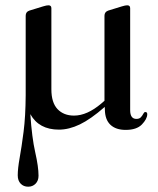

<svg xmlns="http://www.w3.org/2000/svg" viewBox="-20 -480 598 725"><path d="M454.5 10.5Q417.5 10.5 397 -8.8Q376.5 -28 376 -66.5L375.5 -76.5L374 -75Q322.5 -30 281.5 -10.2Q240.5 9.5 202.5 9.5Q127 9.5 94.5 -49Q100.5 40 113 95Q125.5 150 125.5 183.5Q125.5 202.5 114.2 213.8Q103 225 86.5 225Q69 225 58 213.5Q47 202 47 182Q47 156.5 54.2 116.2Q61.5 76 69 17.8Q76.5 -40.5 77 -120.5Q77 -123 77 -125.5V-420.5Q77 -435.5 91 -440L143 -456Q156 -460 163 -460Q174 -460 174 -449V-143Q174 -92.5 197.2 -68Q220.5 -43.5 259.5 -43.5Q309 -43.5 363 -89.5L374.5 -99.5V-420.5Q374.5 -435 388.5 -440L440.5 -456Q453.5 -460 460.5 -460Q471.5 -460 471.5 -449V-64Q471.5 -31 495 -31Q506.5 -31 512.2 -37.5Q518 -44 521.2 -50.5Q524.5 -57 528.5 -57Q536.5 -57 536 -48Q535.5 -30.5 515.8 -10Q496 10.5 454.5 10.5Z"/></svg>

Font: Fraunces 72pt
Style: Regular
Weight: 400
Version: Version 1.000;[0bf87f6ff]